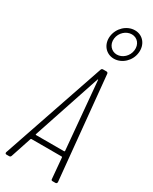

<svg xmlns="http://www.w3.org/2000/svg" viewBox="-248 -1043 880 1101"><g transform="rotate(30 192.0 -493.0)"><path d="M269 -784C322 -784 370 -829 376 -885C383 -941 347 -986 294 -986C240 -986 193 -941 186 -885C179 -829 216 -784 269 -784ZM290 -957C327 -957 353 -926 348 -885C343 -844 309 -813 272 -813C236 -813 208 -844 213 -885C218 -926 253 -957 290 -957ZM316 0H336C342 0 346 -5 346 -11L280 -691C279 -696 276 -700 270 -700H247C241 -700 237 -697 235 -691L3 -11C2 -5 4 0 11 0H29C35 0 39 -3 41 -9L86 -145C86 -147 89 -149 91 -149H291C293 -149 295 -147 295 -145L307 -9C307 -3 310 0 316 0ZM99 -186 248 -633C250 -637 252 -637 252 -633L292 -186C292 -184 290 -182 288 -182H102C100 -182 98 -184 99 -186Z"/></g></svg>

Font: Barlow Condensed ExtraLight
Style: Italic
Weight: 275
Width: 3
Italic angle: -7°
Designer: Jeremy Tribby
Foundry: Tribby Type
Version: Version 1.422;hotconv 1.0.109;makeotfexe 2.5.65596